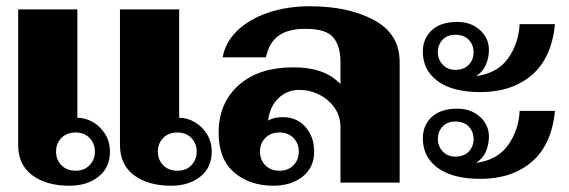

<svg xmlns="http://www.w3.org/2000/svg" viewBox="-20 -583 1818 613"><path d="M38 -553H227V-207Q253 -207 277 -193Q301 -179 316 -154.5Q331 -130 331 -99Q331 -48 294.5 -19Q258 10 202 10Q128 10 83 -23.5Q38 -57 38 -120ZM363 -553H552V-207Q578 -207 602 -193Q626 -179 641 -154.5Q656 -130 656 -99Q656 -48 619.5 -19Q583 10 527 10Q453 10 408 -23.5Q363 -57 363 -120ZM222 -38Q249 -38 266 -55.5Q283 -73 283 -99Q283 -125 266 -142.5Q249 -160 222 -160Q193 -160 176 -142.5Q159 -125 159 -99Q159 -73 176 -55.5Q193 -38 222 -38ZM547 -38Q574 -38 591 -55.5Q608 -73 608 -99Q608 -125 591 -142.5Q574 -160 547 -160Q518 -160 501 -142.5Q484 -125 484 -99Q484 -73 501 -55.5Q518 -38 547 -38Z M678 -159Q678 -254 742 -311Q806 -368 917 -368Q966 -368 1002.5 -355.5Q1039 -343 1067 -315V-385Q1067 -436 1044 -463.5Q1021 -491 955 -491Q900 -491 869.5 -469Q839 -447 829 -400H691Q699 -447 736.5 -484Q774 -521 834.5 -542Q895 -563 970 -563Q1092 -563 1174 -519Q1256 -475 1256 -385V0H1067V-177Q1067 -212 1048 -239Q1029 -266 999 -281Q969 -296 936 -296Q896 -296 868.5 -269Q841 -242 836 -198Q854 -209 882 -209Q928 -209 955.5 -177.5Q983 -146 983 -99Q983 -48 946 -19Q909 10 853 10Q777 10 727.5 -32.5Q678 -75 678 -159ZM934 -99Q934 -125 917 -142.5Q900 -160 873 -160Q844 -160 827 -142.5Q810 -125 810 -99Q810 -73 827 -55.5Q844 -38 873 -38Q900 -38 917 -55.5Q934 -73 934 -99Z M1440 -513Q1484 -513 1512.5 -487Q1541 -461 1541 -424Q1541 -399 1531.5 -376.5Q1522 -354 1500 -340Q1568 -349 1602 -396.5Q1636 -444 1639 -506H1752Q1741 -397 1677.5 -343Q1614 -289 1514 -289Q1425 -289 1377.5 -324Q1330 -359 1330 -418Q1330 -460 1358.5 -486.5Q1387 -513 1440 -513ZM1434 -360Q1461 -360 1476.5 -376Q1492 -392 1492 -416Q1492 -440 1476.5 -456Q1461 -472 1434 -472Q1408 -472 1393 -456Q1378 -440 1378 -416Q1378 -393 1393.5 -376.5Q1409 -360 1434 -360ZM1440 -236Q1484 -236 1512.5 -210Q1541 -184 1541 -147Q1541 -122 1531.5 -99.5Q1522 -77 1500 -63Q1568 -72 1602 -119.5Q1636 -167 1639 -229H1752Q1741 -120 1677.5 -66Q1614 -12 1514 -12Q1425 -12 1377.5 -47Q1330 -82 1330 -141Q1330 -183 1358.5 -209.5Q1387 -236 1440 -236ZM1434 -83Q1461 -83 1476.5 -99Q1492 -115 1492 -139Q1492 -163 1476.5 -179Q1461 -195 1434 -195Q1408 -195 1393 -179Q1378 -163 1378 -139Q1378 -116 1393.5 -99.5Q1409 -83 1434 -83Z"/></svg>

Font: Taviraj ExtraBold
Style: Regular
Weight: 800
Designer: Katatrad Team
Foundry: CadsonDemak
Version: Version 1.001